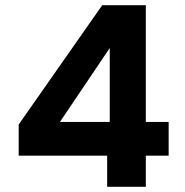

<svg xmlns="http://www.w3.org/2000/svg" viewBox="-20 -720 712 740"><path d="M393 0V-120H52V-240L374 -700H542V-250H630V-120H542V0ZM211 -250H403V-535Z"/></svg>

Font: DM Sans 10pt Black
Style: Regular
Weight: 900
Version: Version 4.004;gftools[0.9.30]